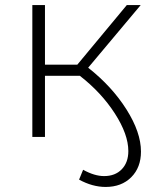

<svg xmlns="http://www.w3.org/2000/svg" viewBox="-20 -542 606 760"><path d="M538 58Q538 121 499.5 159.5Q461 198 398 198Q346 198 293 169L309 130Q354 155 392 155Q436 155 462 128Q488 101 488 56Q488 -10 434.5 -93Q381 -176 296 -242H158V0H108V-522H158V-286H286L482 -522H537L329 -274Q423 -200 480.5 -109Q538 -18 538 58Z"/></svg>

Font: Montserrat Alternates Light
Style: Regular
Weight: 300
Designer: Julieta Ulanovsky
Foundry: Julieta Ulanovsky
Version: Version 7.200